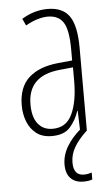

<svg xmlns="http://www.w3.org/2000/svg" viewBox="-54 -576 484 830"><g transform="rotate(-5 188.0 -160.5)"><path d="M184 -539Q250 -539 279 -497Q308 -455 308 -359V0H279L276 -89H274Q262 -51 236 -20.5Q210 10 156 10Q114 10 88 -10.5Q62 -31 49.5 -63.5Q37 -96 37 -133Q37 -212 82 -253Q127 -294 210 -302L271 -308V-356Q271 -440 250 -473Q229 -506 182 -506Q163 -506 138.5 -499Q114 -492 86 -476L72 -506Q126 -539 184 -539ZM212 -272Q75 -258 75 -134Q75 -79 98 -50Q121 -21 162 -21Q221 -21 246.5 -75.5Q272 -130 272 -218V-278ZM234 132Q234 188 279 188Q289 188 298.5 186Q308 184 313 182V212Q306 215 296 216.5Q286 218 275 218Q239 218 219 197.5Q199 177 199 138Q199 98 221 60.5Q243 23 282 -10L307 0Q269 36 251.5 67Q234 98 234 132Z"/></g></svg>

Font: Noto Sans Arabic UI XCn XLt
Style: Regular
Weight: 200
Width: 2
Designer: Monotype Design Team, Nadine Chahine and Nizar Qandah
Foundry: Monotype Imaging Inc.
Version: Version 2.010; ttfautohint (v1.8.4.7-5d5b)